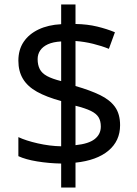

<svg xmlns="http://www.w3.org/2000/svg" viewBox="-20 -779 612 857"><path d="M253 -49Q198 -50 146 -58.5Q94 -67 62 -82V-167Q96 -151 149 -139Q202 -127 253 -126V-328Q187 -346 145 -369.5Q103 -393 82.5 -427Q62 -461 62 -508Q62 -557 85.5 -592Q109 -627 152 -647.5Q195 -668 253 -671V-759H317V-672Q370 -671 413.5 -660.5Q457 -650 493 -635L466 -561Q434 -574 395.5 -583.5Q357 -593 317 -596V-395Q383 -376 427 -354.5Q471 -333 493.5 -301.5Q516 -270 516 -220Q516 -150 464 -106.5Q412 -63 317 -53V58H253ZM317 -131Q376 -137 403 -158.5Q430 -180 430 -214Q430 -239 420 -255.5Q410 -272 385.5 -284Q361 -296 317 -307ZM253 -594Q217 -592 194 -581.5Q171 -571 159.5 -554Q148 -537 148 -515Q148 -489 157.5 -470.5Q167 -452 190 -439.5Q213 -427 253 -417Z"/></svg>

Font: Noto Sans Armenian
Style: Regular
Weight: 400
Designer: Monotype Design Team
Foundry: Monotype Imaging Inc.
Version: Version 2.007